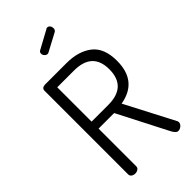

<svg xmlns="http://www.w3.org/2000/svg" viewBox="-289 -1030 1107 1107"><g transform="rotate(-45 264.5 -476.5)"><path d="M356 -905 249 -848Q244 -845 239 -845Q229 -845 221 -853.5Q213 -862 213 -873Q213 -886 224 -891L336 -952Q339 -955 344 -955Q355 -955 361.5 -946.5Q368 -938 368 -927Q368 -911 356 -905ZM76 -26V-707Q76 -729 101 -731H278Q375 -731 434.5 -685Q494 -639 494 -534Q494 -368 338 -341L492 -45Q496 -40 496 -32Q496 -19 484 -8.5Q472 2 458 2Q440 2 423 -33L269 -333H142V-26Q142 -14 132 -7Q122 0 109 0Q95 0 85.5 -7Q76 -14 76 -26ZM278 -670H142V-390H278Q428 -390 428 -531Q428 -670 278 -670Z"/></g></svg>

Font: Dosis
Style: Book
Weight: 400
Designer: EdgarTolentino, PabloImpallari, IginoMarini
Foundry: EdgarTolentino, PabloImpallari, IginoMarini
Version: Version 1.007